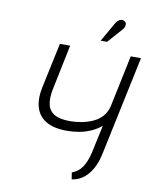

<svg xmlns="http://www.w3.org/2000/svg" viewBox="-96 -955 814 1033"><g transform="rotate(10 311.0 -439.0)"><path d="M497 -834Q505 -843 508 -851.5Q511 -860 509.5 -868Q508 -876 500 -881Q493 -886 484 -885Q475 -884 467 -878Q459 -872 453 -862L392 -755H427ZM507 -156 622 -700H566L508 -423Q501 -387 480 -363Q459 -339 429.5 -325.5Q400 -312 367.5 -306Q335 -300 303 -300Q248 -300 218.5 -317.5Q189 -335 181.5 -369Q174 -403 184 -453L235 -700H179L127 -456Q113 -391 126.5 -344Q140 -297 182 -271.5Q224 -246 297 -246Q331 -246 364 -252Q397 -258 427.5 -271.5Q458 -285 483 -306L450 -153Q444 -128 436 -108Q428 -88 417.5 -72.5Q407 -57 393 -46.5Q379 -36 362 -30L368 7Q419 0 455 -41.5Q491 -83 507 -156Z"/></g></svg>

Font: Advent Pro
Style: Italic
Weight: 400
Italic angle: -12°
Designer: VivaRado, Andreas Kalpakidis
Foundry: VivaRado, Andreas Kalpakidis
Version: Version 3.000